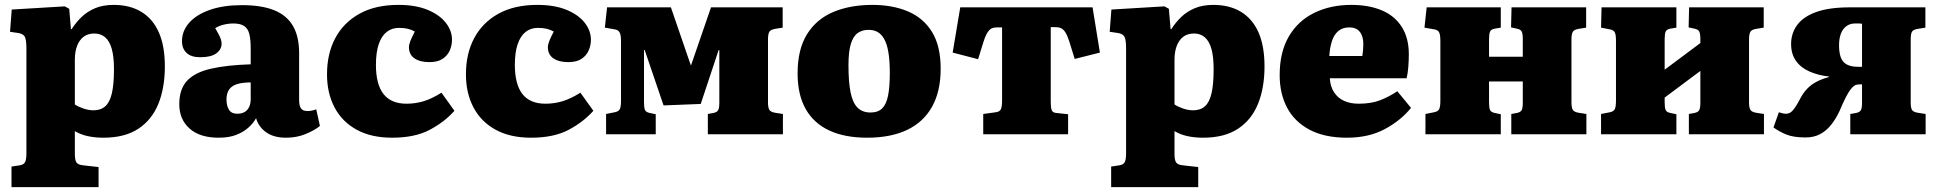

<svg xmlns="http://www.w3.org/2000/svg" viewBox="-20 -549 7922 785"><path d="M27 216V132L60 127Q75 125 81.5 115.5Q88 106 88 78V-351Q88 -388 81 -399.5Q74 -411 55 -414L21 -419L28 -510L245 -523L263 -513L270 -430H273Q291 -458 314 -480Q337 -502 369 -515.5Q401 -529 445 -529Q511 -529 558 -500.5Q605 -472 629.5 -416.5Q654 -361 654 -277Q654 -190 627.5 -124.5Q601 -59 545.5 -22.5Q490 14 403 14Q368 14 338.5 7.5Q309 1 286 -13V80Q286 105 292.5 115Q299 125 321 127L383 134V216ZM362 -98Q392 -98 410.5 -114.5Q429 -131 437.5 -168Q446 -205 446 -266Q446 -317 437 -349Q428 -381 410 -396.5Q392 -412 366 -412Q339 -412 321.5 -398.5Q304 -385 295 -361Q286 -337 286 -304V-122Q299 -113 320.5 -105.5Q342 -98 362 -98Z M874 14Q797 14 755 -23.5Q713 -61 713 -123Q713 -185 745 -219Q777 -253 842 -268Q907 -283 1005 -286V-352Q1005 -387 999.5 -409.5Q994 -432 978.5 -442.5Q963 -453 934 -453Q914 -453 894 -448Q874 -443 860 -434Q869 -419 875 -407Q881 -395 883.5 -386.5Q886 -378 886 -370Q886 -347 864.5 -331Q843 -315 799 -315Q761 -315 742.5 -333Q724 -351 724 -380Q724 -423 754 -456.5Q784 -490 839 -509Q894 -528 969 -528Q1050 -528 1101.5 -507Q1153 -486 1178 -442.5Q1203 -399 1203 -332V-140Q1203 -117 1210.5 -106Q1218 -95 1237 -95Q1247 -95 1256 -97Q1265 -99 1273 -102L1288 -34Q1266 -16 1229.5 -1Q1193 14 1150 14Q1098 14 1067 -9Q1036 -32 1027 -66Q1017 -47 997 -28.5Q977 -10 947 2Q917 14 874 14ZM950 -84Q968 -84 980 -91Q992 -98 998.5 -111.5Q1005 -125 1005 -144V-212Q971 -212 949 -205Q927 -198 916.5 -182.5Q906 -167 906 -142Q906 -117 916 -100.5Q926 -84 950 -84Z M1583 14Q1498 14 1438.5 -18.5Q1379 -51 1348 -109.5Q1317 -168 1317 -245Q1317 -330 1351 -393.5Q1385 -457 1450 -493Q1515 -529 1609 -529Q1680 -529 1729 -508.5Q1778 -488 1803 -455.5Q1828 -423 1828 -387Q1828 -363 1818.5 -342Q1809 -321 1789 -308Q1769 -295 1735 -295Q1697 -295 1674.5 -310.5Q1652 -326 1652 -356Q1652 -366 1657.5 -380.5Q1663 -395 1676 -420Q1662 -428 1646.5 -431.5Q1631 -435 1611 -435Q1582 -435 1561 -418.5Q1540 -402 1528.5 -368.5Q1517 -335 1517 -284Q1517 -204 1548 -164.5Q1579 -125 1642 -125Q1678 -125 1711.5 -135Q1745 -145 1785 -170L1838 -96Q1797 -50 1736.5 -18Q1676 14 1583 14Z M2151 14Q2066 14 2006.5 -18.5Q1947 -51 1916 -109.5Q1885 -168 1885 -245Q1885 -330 1919 -393.5Q1953 -457 2018 -493Q2083 -529 2177 -529Q2248 -529 2297 -508.5Q2346 -488 2371 -455.5Q2396 -423 2396 -387Q2396 -363 2386.5 -342Q2377 -321 2357 -308Q2337 -295 2303 -295Q2265 -295 2242.5 -310.5Q2220 -326 2220 -356Q2220 -366 2225.5 -380.5Q2231 -395 2244 -420Q2230 -428 2214.5 -431.5Q2199 -435 2179 -435Q2150 -435 2129 -418.5Q2108 -402 2096.5 -368.5Q2085 -335 2085 -284Q2085 -204 2116 -164.5Q2147 -125 2210 -125Q2246 -125 2279.5 -135Q2313 -145 2353 -170L2406 -96Q2365 -50 2304.5 -18Q2244 14 2151 14Z M2458 0V-83L2493 -90Q2509 -93 2514 -102.5Q2519 -112 2519 -138V-382Q2519 -407 2513 -417Q2507 -427 2493 -429L2453 -436L2462 -519H2723L2801 -292L2805 -281L2887 -519H3180V-436L3149 -431Q3131 -428 3125.5 -419Q3120 -410 3120 -388V-130Q3120 -109 3125.5 -100Q3131 -91 3149 -88L3181 -83V0H2874V-83L2896 -87Q2912 -90 2916.5 -99Q2921 -108 2921 -130V-344H2918L2845 -124L2693 -118L2616 -344L2613 -345V-131Q2613 -109 2617 -99.5Q2621 -90 2637 -87L2661 -82V0Z M3525 14Q3434 14 3370.5 -15.5Q3307 -45 3274 -103.5Q3241 -162 3241 -249Q3241 -347 3279.5 -409Q3318 -471 3387 -500Q3456 -529 3547 -529Q3629 -529 3692 -502.5Q3755 -476 3790.5 -418.5Q3826 -361 3826 -268Q3826 -176 3791 -113Q3756 -50 3689 -18Q3622 14 3525 14ZM3539 -89Q3570 -89 3587 -106Q3604 -123 3611 -158.5Q3618 -194 3618 -250Q3618 -302 3612 -336.5Q3606 -371 3594.5 -390.5Q3583 -410 3567.5 -418.5Q3552 -427 3531 -427Q3506 -427 3487.5 -414.5Q3469 -402 3459 -370.5Q3449 -339 3449 -282Q3449 -215 3457.5 -172Q3466 -129 3486 -109Q3506 -89 3539 -89Z M4000 0V-83L4051 -90Q4067 -92 4072 -102Q4077 -112 4077 -138V-437H4059Q4048 -437 4040 -435Q4032 -433 4025.5 -426.5Q4019 -420 4013 -408.5Q4007 -397 4001 -378L3979 -307L3875 -334L3906 -519H4447L4477 -334L4374 -308L4352 -379Q4344 -404 4336 -416.5Q4328 -429 4318.5 -433.5Q4309 -438 4294 -438H4276V-131Q4276 -109 4280 -98.5Q4284 -88 4300 -87L4347 -82V0Z M4523 216V132L4556 127Q4571 125 4577.5 115.5Q4584 106 4584 78V-351Q4584 -388 4577 -399.5Q4570 -411 4551 -414L4517 -419L4524 -510L4741 -523L4759 -513L4766 -430H4769Q4787 -458 4810 -480Q4833 -502 4865 -515.5Q4897 -529 4941 -529Q5007 -529 5054 -500.5Q5101 -472 5125.5 -416.5Q5150 -361 5150 -277Q5150 -190 5123.5 -124.5Q5097 -59 5041.5 -22.5Q4986 14 4899 14Q4864 14 4834.5 7.5Q4805 1 4782 -13V80Q4782 105 4788.5 115Q4795 125 4817 127L4879 134V216ZM4858 -98Q4888 -98 4906.5 -114.5Q4925 -131 4933.5 -168Q4942 -205 4942 -266Q4942 -317 4933 -349Q4924 -381 4906 -396.5Q4888 -412 4862 -412Q4835 -412 4817.5 -398.5Q4800 -385 4791 -361Q4782 -337 4782 -304V-122Q4795 -113 4816.5 -105.5Q4838 -98 4858 -98Z M5487 14Q5396 14 5334.5 -18.5Q5273 -51 5242.5 -108.5Q5212 -166 5212 -242Q5212 -336 5249.5 -400Q5287 -464 5353.5 -496.5Q5420 -529 5505 -529Q5577 -529 5630 -506.5Q5683 -484 5711.5 -438.5Q5740 -393 5740 -328Q5740 -302 5738 -276Q5736 -250 5731 -229H5417Q5419 -195 5434.5 -171.5Q5450 -148 5475.5 -136.5Q5501 -125 5535 -125Q5585 -125 5621 -138.5Q5657 -152 5693 -176L5749 -108Q5707 -56 5641.5 -21Q5576 14 5487 14ZM5415 -320H5550Q5552 -333 5553 -345Q5554 -357 5554 -369Q5554 -401 5539.5 -419Q5525 -437 5497 -437Q5469 -437 5451.5 -422Q5434 -407 5425.5 -380.5Q5417 -354 5415 -320Z M5808 0V-83L5843 -90Q5859 -93 5864 -102.5Q5869 -112 5869 -138V-382Q5869 -408 5863.5 -417.5Q5858 -427 5844 -429L5804 -436L5813 -519H6116V-436L6092 -432Q6076 -429 6072 -419.5Q6068 -410 6068 -388V-317H6206V-390Q6206 -411 6201.5 -420Q6197 -429 6181 -432L6158 -437L6160 -519H6465V-436L6434 -431Q6416 -428 6410.5 -419Q6405 -410 6405 -388V-130Q6405 -109 6410.5 -100Q6416 -91 6434 -88L6466 -83V0H6159V-83L6181 -87Q6197 -90 6201.5 -99Q6206 -108 6206 -130V-216H6068V-131Q6068 -109 6072 -99.5Q6076 -90 6092 -87L6116 -82V0Z M6526 0V-83L6562 -90Q6577 -93 6582 -102.5Q6587 -112 6587 -138V-382Q6587 -408 6582 -417Q6577 -426 6562 -429L6526 -436L6528 -519H6834V-436L6810 -432Q6794 -429 6790 -419.5Q6786 -410 6786 -388V-264L6932 -373V-390Q6932 -411 6927.5 -420Q6923 -429 6907 -432L6884 -437L6886 -519H7191V-436L7160 -431Q7142 -428 7136.5 -419Q7131 -410 7131 -388V-130Q7131 -109 7136.5 -100Q7142 -91 7160 -88L7192 -83V0H6885V-83L6907 -87Q6923 -90 6927.5 -99Q6932 -108 6932 -130V-259L6786 -150V-131Q6786 -109 6790 -99.5Q6794 -90 6810 -87L6834 -82V0Z M7362 13Q7313 13 7283.5 1Q7254 -11 7231 -28L7253 -90Q7260 -88 7267 -86Q7274 -84 7281 -84Q7293 -84 7301.5 -90Q7310 -96 7319.5 -110Q7329 -124 7342 -149Q7354 -171 7369.5 -187Q7385 -203 7406.5 -214.5Q7428 -226 7458 -234V-236Q7414 -241 7378.5 -256.5Q7343 -272 7323 -300Q7303 -328 7303 -369Q7303 -413 7328 -447Q7353 -481 7406 -500Q7459 -519 7544 -519H7852V-436L7821 -431Q7802 -428 7797 -419Q7792 -410 7792 -388V-130Q7792 -109 7797 -100Q7802 -91 7821 -88L7853 -83V0H7545V-83L7568 -87Q7584 -90 7588.5 -99Q7593 -108 7593 -130V-204Q7590 -204 7585.5 -204Q7581 -204 7576 -203.5Q7571 -203 7568 -202Q7559 -199 7548 -185.5Q7537 -172 7525.5 -149Q7514 -126 7501 -95Q7486 -63 7466.5 -38.5Q7447 -14 7421.5 -0.5Q7396 13 7362 13ZM7576 -276H7593V-452Q7587 -453 7580.5 -453Q7574 -453 7564 -453Q7544 -453 7529 -442Q7514 -431 7506.5 -411Q7499 -391 7499 -365Q7499 -315 7517.5 -295.5Q7536 -276 7576 -276Z"/></svg>

Font: Literata ExtraBold
Style: Regular
Weight: 800
Designer: Latin by Veronika Burian and Jose Scaglione. Greek by Irene Vlachou. Cyrillic by Vera Evstafieva.
Foundry: TypeTogether
Version: Version 3.103;gftools[0.9.29]